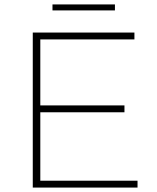

<svg xmlns="http://www.w3.org/2000/svg" viewBox="-20 -847 708 867"><path d="M128 0V-700H587V-669H162V-371H542V-340H162V-31H601V0ZM217 -800V-827H499V-800Z"/></svg>

Font: Montserrat Thin ExtraLight
Style: Regular
Weight: 250
Version: Version 9.000